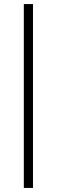

<svg xmlns="http://www.w3.org/2000/svg" viewBox="-20 -779 279 943"><path d="M97 144V-759H142V144Z"/></svg>

Font: SUSE Thin ExtraLight
Style: Regular
Weight: 250
Version: Version 1.000